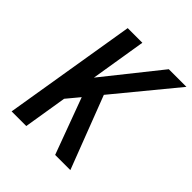

<svg xmlns="http://www.w3.org/2000/svg" viewBox="-200 -868 1001 1001"><g transform="rotate(45 300.0 -367.5)"><path d="M479 0H367L252 -311L193 -240L154 0H46L167 -735H275L225 -428L470 -735H600L325 -401Z"/></g></svg>

Font: Iosevka Aile Semibold
Style: Italic
Weight: 600
Italic angle: -9°
Designer: Belleve Invis
Foundry: Belleve Invis
Version: Version 31.1.0; ttfautohint (v1.8.4)